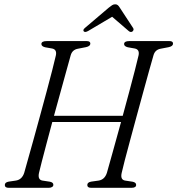

<svg xmlns="http://www.w3.org/2000/svg" viewBox="-20 -896 846 916"><path d="M166 -71Q159 -38.5 182.5 -34.5L218.5 -29Q235 -25.5 234.5 -14Q234.5 -7.5 228.2 -3.8Q222 0 213 0H21.5Q3 0 3 -13Q2.5 -26 21.5 -29.5L55.5 -34.5Q85 -39 95.5 -71.5Q101.5 -93.5 113.5 -135.8Q125.5 -178 140.5 -232.2Q155.5 -286.5 171.5 -345.2Q187.5 -404 202.5 -459.5Q217.5 -515 229 -560.2Q240.5 -605.5 246.5 -631.5Q252.5 -659.5 229 -664.5L195 -670.5Q177.5 -675 177.5 -686Q177.5 -700 203 -700H393.5Q411 -700 411 -688Q411 -675.5 390 -671L351.5 -663.5Q325 -658.5 317.5 -633Q310 -606 297.2 -560Q284.5 -514 269 -457.8Q253.5 -401.5 237.5 -343.5H565.5Q581.5 -402 596.5 -458Q611.5 -514 623.2 -559.5Q635 -605 641 -631.5Q647 -659.5 623.5 -664.5L589.5 -670.5Q572 -675 572 -686Q572.5 -700 596.5 -700H788.5Q805.5 -700 805.5 -688Q805.5 -675.5 785 -671L746 -663.5Q720 -658.5 712.5 -633Q704.5 -605.5 691.5 -559Q678.5 -512.5 663 -455.5Q647.5 -398.5 631.2 -339.2Q615 -280 600.5 -225.8Q586 -171.5 575.2 -130.8Q564.5 -90 560.5 -71Q553 -38.5 577 -34.5L613 -29Q629.5 -25.5 629.5 -14Q629.5 0 607.5 0H415Q396.5 0 396.5 -13Q396 -26 415 -29.5L450.5 -34.5Q479.5 -39 490 -71.5Q498.5 -101.5 517.2 -168.5Q536 -235.5 557.5 -314H229.5Q215 -260 202 -211Q189 -162 179.5 -125.2Q170 -88.5 166 -71ZM611.5 -745.5Q603 -740 593.5 -748.5L515 -816L401 -748.5Q386 -740 380 -746Q373.5 -753 385.5 -763L499 -859.5Q508 -867 514.8 -871.2Q521.5 -875.5 529.5 -875.5Q537.5 -875.5 542.2 -871.2Q547 -867 551.5 -859.5L615 -762.5Q618.5 -757.5 616.8 -752.8Q615 -748 611.5 -745.5Z"/></svg>

Font: Fraunces 72pt Soft Light
Style: Italic
Weight: 300
Italic angle: -16°
Version: Version 1.000;[b76b70a41]